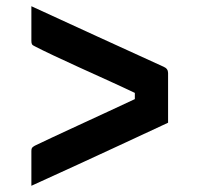

<svg xmlns="http://www.w3.org/2000/svg" viewBox="-20 -609 640 618"><path d="M521 -214Q457 -184 382.5 -149.5Q308 -115 231 -79.5Q154 -44 81 -11V-123Q81 -130 83 -133Q85 -136 92 -140Q113 -150 150 -167.5Q187 -185 233 -206Q279 -227 326 -249Q373 -271 414 -290V-310Q372 -330 324.5 -351.5Q277 -373 232 -393.5Q187 -414 150 -431.5Q113 -449 92 -460Q85 -463 83 -466.5Q81 -470 81 -477V-589Q188 -540 294.5 -491Q401 -442 507 -394Q521 -388 521 -374Z"/></svg>

Font: Recursive Mn Lnr St SmB
Style: Regular
Weight: 600
Monospace: yes
Version: Version 1.079;hotconv 1.0.112;makeotfexe 2.5.65598; ttfautoh